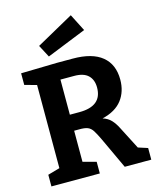

<svg xmlns="http://www.w3.org/2000/svg" viewBox="-137 -1052 941 1146"><g transform="rotate(-15 333.5 -478.5)"><path d="M36 0V-72L110 -93V-607L36 -627V-699L259 -704H356Q476 -704 537 -654Q598 -604 598 -510Q598 -436 558.5 -384.5Q519 -333 436 -313Q468 -303 487.5 -282Q507 -261 522 -231L594 -91L653 -72V0H489L399 -193Q381 -231 368 -251.5Q355 -272 336 -279.5Q317 -287 281 -286H253V-94L335 -72V0ZM338 -602H253V-385H312Q452 -385 452 -500Q452 -548 424 -575Q396 -602 338 -602ZM222 -753 182 -829 412 -957 466 -851Z"/></g></svg>

Font: Bitter
Style: Bold
Weight: 700
Designer: Sol Matas, and Bitter project Authors
Foundry: Sol Matas
Version: Version 2.001